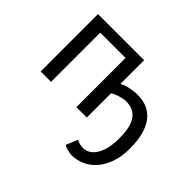

<svg xmlns="http://www.w3.org/2000/svg" viewBox="-160 -723 1179 1179"><g transform="rotate(45 429.5 -134.0)"><path d="M483.4 -292Q491.7 -296.9 504.4 -302Q517.1 -307.1 533.2 -311Q549.3 -314.9 567.6 -317.4Q585.9 -319.8 605.5 -319.8Q658.2 -319.8 696 -300.8Q733.9 -281.7 758.3 -246.8Q782.7 -211.9 794.2 -162.8Q805.7 -113.8 805.7 -53.7Q805.7 18.1 786.4 71.3Q767.1 124.5 735.6 159.7Q704.1 194.8 663.8 212.2Q623.5 229.5 581.1 229.5Q571.3 229.5 560.5 227.5Q549.8 225.6 539.8 222.7Q529.8 219.7 521.7 216.3Q513.7 212.9 510.3 210L542 134.3Q545.9 136.7 552.5 139.4Q559.1 142.1 567.1 144.3Q575.2 146.5 583.3 147.7Q591.3 148.9 598.1 148.9Q620.6 148.9 641.8 137.5Q663.1 126 679.4 101.6Q695.8 77.1 705.6 39.3Q715.3 1.5 715.3 -51.3Q715.3 -91.8 709.2 -126.7Q703.1 -161.6 688 -187.3Q672.9 -212.9 647.5 -227.3Q622.1 -241.7 583.5 -241.7Q570.8 -241.7 556.9 -238.8Q543 -235.8 529.3 -231.4Q515.6 -227.1 503.7 -221.7Q491.7 -216.3 483.4 -211.4V0H393.1V-427.2H173.3V0H83V-498H483.4Z"/></g></svg>

Font: Andika CyrE
Style: Regular
Weight: 400
Designer: Victor Gaultney, Annie Olsen, Julie Remington, Don Collingsworth, Eric Hays, Becca Hirsbrunner
Foundry: SIL International
Version: Version 5.000